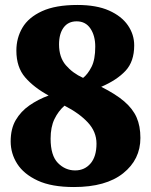

<svg xmlns="http://www.w3.org/2000/svg" viewBox="-20 -744 609 774"><path d="M278 10Q188 10 132 -16Q76 -42 49.5 -83.5Q23 -125 23 -174Q23 -225 43.5 -260Q64 -295 98.5 -319Q133 -343 176 -359Q117 -391 81.5 -432Q46 -473 46 -540Q46 -591 70.5 -632.5Q95 -674 149.5 -699Q204 -724 292 -724Q369 -724 419.5 -701.5Q470 -679 495.5 -642Q521 -605 521 -561Q521 -496 486 -458.5Q451 -421 388 -394Q446 -365 480.5 -335.5Q515 -306 530.5 -271Q546 -236 546 -188Q546 -101 476.5 -45.5Q407 10 278 10ZM315 -430Q334 -445 349 -474.5Q364 -504 364 -556Q364 -600 344.5 -629Q325 -658 289 -658Q255 -658 236.5 -633Q218 -608 218 -565Q218 -513 245.5 -481Q273 -449 315 -430ZM283 -57Q321 -57 345 -85Q369 -113 369 -165Q369 -213 334 -250.5Q299 -288 240 -318Q215 -296 199.5 -264Q184 -232 184 -185Q184 -117 213.5 -87Q243 -57 283 -57Z"/></svg>

Font: Noto Serif Sinhala Black
Style: Regular
Weight: 900
Designer: Jelle Bosma - Monotype Design Team
Foundry: Monotype Imaging Inc.
Version: Version 2.007; ttfautohint (v1.8.4.7-5d5b)